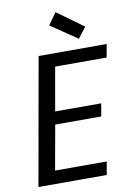

<svg xmlns="http://www.w3.org/2000/svg" viewBox="-99 -978 721 1039"><g transform="rotate(-10 262.0 -458.0)"><path d="M511 -626H228L186 -387H439L427 -317H174L130 -72H414L401 0H26L150 -698H524ZM281 -916 426 -811 381 -752 235 -851Z"/></g></svg>

Font: SVN-Poppins
Style: Italic
Weight: 400
Italic angle: -10°
Designer: Ninad Kale (Devanagari), Jonny Pinhorn (Latin)
Foundry: Indian Type Foundry
Version: Version 3.002 2017; ttfautohint (v1.8.3)